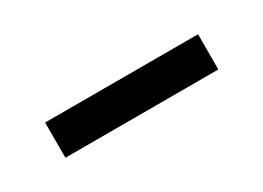

<svg xmlns="http://www.w3.org/2000/svg" viewBox="-19 -409 376 274"><g transform="rotate(-30 169.0 -272.0)"><path d="M43 -243H295V-301H43Z"/></g></svg>

Font: Source Han Serif AKR9
Style: Regular
Weight: 400
Designer: Ryoko NISHIZUKA 西塚涼子 (kana & ideographs); Frank Grießhammer (Latin, Greek & Cyrillic); Sandoll Communications 산돌커뮤니케이션, 
Foundry: Adobe Systems Incorporated
Version: Version 1.005;hotconv 1.0.107;makeotfexe 2.5.65593